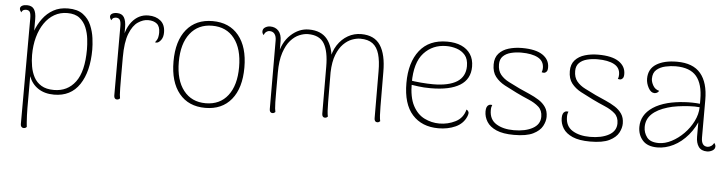

<svg xmlns="http://www.w3.org/2000/svg" viewBox="-46 -720 4381 1155"><g transform="rotate(5 2144.5 -142.5)"><path d="M325 -512Q382 -512 415.5 -487Q449 -462 465 -424Q481 -386 486 -346.5Q491 -307 491 -278Q491 -145 438.5 -66.5Q386 12 285 12Q228 12 189 -14Q150 -40 133 -86V106Q133 126 134 150Q135 174 136.5 193.5Q138 213 139 220Q136 223 132 225.5Q128 228 121 228Q112 228 107 222Q102 216 102 206L103 -432Q103 -460 96.5 -471Q90 -482 73 -482Q67 -482 59 -479Q51 -476 46 -464Q41 -470 38.5 -475.5Q36 -481 36 -486Q36 -497 47 -503.5Q58 -510 76 -510Q107 -510 120 -490Q133 -470 133 -431V-300L110 -271Q116 -315 131.5 -357.5Q147 -400 173 -435Q199 -470 236.5 -491Q274 -512 325 -512ZM323 -484Q280 -484 245 -464Q210 -444 185 -407.5Q160 -371 146.5 -322Q133 -273 133 -214Q133 -181 139 -146Q145 -111 160.5 -81.5Q176 -52 205.5 -34Q235 -16 282 -16Q364 -16 411.5 -79.5Q459 -143 459 -276Q459 -304 455 -339.5Q451 -375 437.5 -408Q424 -441 397 -462.5Q370 -484 323 -484Z M664 8Q656 8 651.5 2Q647 -4 647 -14V-432Q647 -460 640 -471Q633 -482 617 -482Q611 -482 603 -479Q595 -476 590 -464Q580 -475 580 -486Q580 -497 591 -503.5Q602 -510 620 -510Q650 -510 663 -489Q676 -468 676 -427V-327L664 -319Q670 -412 710 -462Q750 -512 810 -512Q855 -512 883.5 -488.5Q912 -465 912 -418Q912 -390 899.5 -373Q887 -356 875 -354Q868 -353 863 -355Q877 -372 880 -386.5Q883 -401 883 -414Q883 -452 863.5 -468Q844 -484 810 -484Q781 -484 750 -463.5Q719 -443 698.5 -391.5Q678 -340 678 -247Q678 -177 678 -132.5Q678 -88 678.5 -62Q679 -36 680 -22.5Q681 -9 683 0Q680 3 675.5 5.5Q671 8 664 8Z M1198 12Q1097 12 1040.5 -57Q984 -126 984 -250Q984 -374 1040.5 -443Q1097 -512 1198 -512Q1299 -512 1355.5 -443Q1412 -374 1412 -250Q1412 -126 1355.5 -57Q1299 12 1198 12ZM1198 -16Q1284 -16 1332 -78Q1380 -140 1380 -250Q1380 -360 1332 -422Q1284 -484 1198 -484Q1113 -484 1064.5 -422Q1016 -360 1016 -250Q1016 -140 1064.5 -78Q1113 -16 1198 -16Z M2248 -87Q2248 -57 2249.5 -34.5Q2251 -12 2254 0Q2251 3 2247 5.5Q2243 8 2236 8Q2228 8 2223.5 2Q2219 -4 2219 -14L2218 -298Q2218 -360 2206 -401.5Q2194 -443 2166.5 -463.5Q2139 -484 2092 -484Q2069 -484 2042 -474Q2015 -464 1990.5 -439.5Q1966 -415 1949.5 -373Q1933 -331 1931 -267L1932 -87Q1932 -57 1933.5 -34.5Q1935 -12 1938 0Q1935 3 1931 5.5Q1927 8 1920 8Q1912 8 1907.5 2Q1903 -4 1903 -14L1902 -298Q1902 -391 1874 -437.5Q1846 -484 1776 -484Q1752 -484 1724 -472.5Q1696 -461 1671.5 -433.5Q1647 -406 1631 -358Q1615 -310 1615 -237Q1615 -170 1615 -127Q1615 -84 1615.5 -59.5Q1616 -35 1617.5 -22Q1619 -9 1621 0Q1618 3 1614 5.5Q1610 8 1603 8Q1595 8 1590.5 2Q1586 -4 1586 -14L1585 -429Q1585 -454 1574.5 -468Q1564 -482 1544 -482Q1533 -482 1524 -475Q1515 -468 1510 -455Q1501 -465 1501 -476Q1501 -493 1515.5 -501.5Q1530 -510 1545 -510Q1577 -510 1596 -489Q1615 -468 1615 -427V-330L1606 -339Q1620 -420 1669.5 -466Q1719 -512 1779 -512Q1853 -512 1890 -466Q1927 -420 1931 -335L1920 -338Q1927 -392 1952.5 -431Q1978 -470 2015 -491Q2052 -512 2095 -512Q2175 -512 2211 -457Q2247 -402 2247 -297Z M2606 12Q2506 12 2448.5 -52Q2391 -116 2391 -243Q2391 -367 2448 -439.5Q2505 -512 2614 -512Q2664 -512 2700 -496Q2736 -480 2756 -449.5Q2776 -419 2776 -375Q2776 -299 2715 -261.5Q2654 -224 2539 -224Q2496 -224 2464.5 -228.5Q2433 -233 2405 -237V-262Q2434 -256 2476.5 -252.5Q2519 -249 2551 -249Q2598 -249 2634.5 -257Q2671 -265 2695.5 -280.5Q2720 -296 2732.5 -320Q2745 -344 2745 -375Q2745 -418 2725 -441.5Q2705 -465 2674.5 -475Q2644 -485 2612 -485Q2529 -485 2476 -427Q2423 -369 2423 -247Q2423 -159 2449.5 -109Q2476 -59 2519 -38Q2562 -17 2609 -17Q2661 -17 2706.5 -40Q2752 -63 2765 -115Q2774 -111 2778 -102Q2782 -93 2773 -72Q2754 -29 2708.5 -8.5Q2663 12 2606 12Z M3062 12Q2996 12 2956 -5.5Q2916 -23 2898 -52Q2880 -81 2880 -114Q2880 -130 2884 -139.5Q2888 -149 2896 -153.5Q2904 -158 2917 -156Q2914 -149 2912.5 -142Q2911 -135 2911 -124Q2911 -68 2952.5 -42Q2994 -16 3059 -16Q3129 -16 3173 -40.5Q3217 -65 3217 -111Q3217 -149 3193 -170.5Q3169 -192 3132 -207.5Q3095 -223 3056 -242Q3017 -261 2982.5 -279.5Q2948 -298 2926 -326Q2904 -354 2904 -400Q2904 -441 2926.5 -466Q2949 -491 2986 -502Q3023 -513 3066 -513Q3149 -513 3190.5 -485Q3232 -457 3232 -410Q3232 -399 3229.5 -391.5Q3227 -384 3219 -379Q3215 -376 3209 -376Q3203 -376 3196 -378Q3199 -385 3200 -391.5Q3201 -398 3201 -404Q3201 -446 3164.5 -465.5Q3128 -485 3064 -485Q3031 -485 3001.5 -477.5Q2972 -470 2954 -452Q2936 -434 2936 -403Q2936 -365 2955 -341.5Q2974 -318 3005.5 -302Q3037 -286 3072 -269Q3103 -255 3134 -241.5Q3165 -228 3191 -211.5Q3217 -195 3233 -171.5Q3249 -148 3249 -113Q3249 -86 3233.5 -57Q3218 -28 3178 -8Q3138 12 3062 12Z M3522 12Q3456 12 3416 -5.5Q3376 -23 3358 -52Q3340 -81 3340 -114Q3340 -130 3344 -139.5Q3348 -149 3356 -153.5Q3364 -158 3377 -156Q3374 -149 3372.5 -142Q3371 -135 3371 -124Q3371 -68 3412.5 -42Q3454 -16 3519 -16Q3589 -16 3633 -40.5Q3677 -65 3677 -111Q3677 -149 3653 -170.5Q3629 -192 3592 -207.5Q3555 -223 3516 -242Q3477 -261 3442.5 -279.5Q3408 -298 3386 -326Q3364 -354 3364 -400Q3364 -441 3386.5 -466Q3409 -491 3446 -502Q3483 -513 3526 -513Q3609 -513 3650.5 -485Q3692 -457 3692 -410Q3692 -399 3689.5 -391.5Q3687 -384 3679 -379Q3675 -376 3669 -376Q3663 -376 3656 -378Q3659 -385 3660 -391.5Q3661 -398 3661 -404Q3661 -446 3624.5 -465.5Q3588 -485 3524 -485Q3491 -485 3461.5 -477.5Q3432 -470 3414 -452Q3396 -434 3396 -403Q3396 -365 3415 -341.5Q3434 -318 3465.5 -302Q3497 -286 3532 -269Q3563 -255 3594 -241.5Q3625 -228 3651 -211.5Q3677 -195 3693 -171.5Q3709 -148 3709 -113Q3709 -86 3693.5 -57Q3678 -28 3638 -8Q3598 12 3522 12Z M4228 10Q4193 10 4177 -13Q4161 -36 4161 -73V-206L4175 -194Q4152 -129 4112.5 -82.5Q4073 -36 4025 -12Q3977 12 3928 12Q3868 12 3839 -21Q3810 -54 3810 -102Q3810 -138 3827 -168Q3844 -198 3879 -221.5Q3914 -245 3967 -259Q4011 -270 4063 -273.5Q4115 -277 4161 -272V-298Q4161 -391 4122 -437.5Q4083 -484 3996 -484Q3967 -484 3935 -477Q3903 -470 3881.5 -451.5Q3860 -433 3860 -397Q3860 -378 3872.5 -356Q3885 -334 3910 -328Q3904 -318 3896 -315Q3888 -312 3883 -312Q3861 -312 3846 -339.5Q3831 -367 3831 -395Q3831 -454 3877.5 -483Q3924 -512 4002 -512Q4099 -512 4145 -457Q4191 -402 4191 -298V-71Q4191 -18 4229 -18Q4239 -18 4250 -25Q4261 -32 4267 -45Q4272 -39 4274 -34Q4276 -29 4276 -24Q4276 -8 4260.5 1Q4245 10 4228 10ZM3934 -15Q3972 -15 4011.5 -35.5Q4051 -56 4084.5 -90Q4118 -124 4139 -166Q4160 -208 4161 -251Q4134 -254 4098.5 -252Q4063 -250 4028.5 -245Q3994 -240 3969 -232Q3908 -214 3875 -182.5Q3842 -151 3842 -104Q3842 -70 3862.5 -42.5Q3883 -15 3934 -15Z"/></g></svg>

Font: Arima Thin
Style: Regular
Weight: 100
Designer: Joana Correia and Natanael Gama
Foundry: NDISCOVER
Version: Version 1.101;gftools[0.9.23]